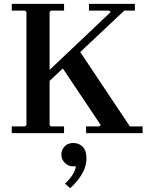

<svg xmlns="http://www.w3.org/2000/svg" viewBox="-20 -690 759 995"><path d="M174 -268 554 -628 546 -635H441V-670H679V-635H624L234 -268ZM41 0V-35H109L117 -42V-628L109 -635H41V-670H312V-635H244L237 -628V-42L244 -35H312V0ZM426 0V-35H494L502 -42L295 -351L388 -432L653 -35H719V0ZM360 51Q389 51 408.5 70.5Q428 90 428 129Q428 174 403.5 214Q379 254 344 285L317 262Q341 239 356 216Q371 193 373 171Q369 172 365.5 172Q362 172 358 172Q334 172 316 154Q298 136 298 111Q298 87 314.5 69Q331 51 360 51Z"/></svg>

Font: Brygada 1918 SemiBold
Style: Regular
Weight: 600
Designer: Mateusz Machalski | Borys Kosmynka | Przemek Hoffer
Foundry: NIEPODLEGLA 2018
Version: Version 3.006